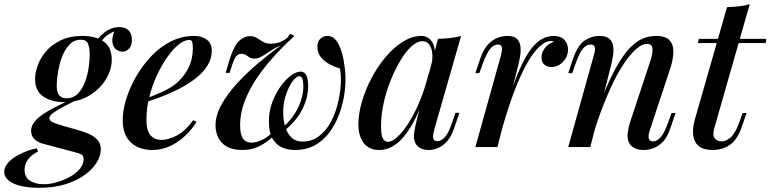

<svg xmlns="http://www.w3.org/2000/svg" viewBox="-118 -700 3668 914"><path d="M218 -225 250 -226Q213 -207 183 -191.5Q153 -176 135 -162.5Q117 -149 117 -137Q117 -127 130.5 -119.5Q144 -112 172 -104L249 -82Q280 -74 305.5 -62.5Q331 -51 346.5 -33.5Q362 -16 362 12Q362 41 343 72.5Q324 104 287 131.5Q250 159 195 176.5Q140 194 68 194Q16 194 -21.5 184.5Q-59 175 -78.5 158Q-98 141 -98 118Q-98 101 -86.5 84Q-75 67 -54.5 52.5Q-34 38 -5.5 25.5Q23 13 57 6L63 21Q27 40 13 62.5Q-1 85 -1 108Q-1 144 25 160.5Q51 177 90 177Q121 177 154.5 167Q188 157 217 140.5Q246 124 263 102.5Q280 81 280 57Q280 41 269 35Q258 29 236 24L86 -16Q62 -22 46 -37.5Q30 -53 30 -78Q30 -100 47.5 -122Q65 -144 106 -168.5Q147 -193 218 -225ZM267 -511Q239 -511 219.5 -494Q200 -477 186.5 -450Q173 -423 165.5 -392.5Q158 -362 155 -335Q152 -308 152 -291Q152 -259 164.5 -245.5Q177 -232 198 -232Q231 -232 252.5 -254Q274 -276 286.5 -309.5Q299 -343 304 -378Q309 -413 309 -440Q309 -472 301 -491.5Q293 -511 267 -511ZM275 -529Q336 -529 375 -502.5Q414 -476 414 -416Q414 -368 385.5 -321.5Q357 -275 306 -244.5Q255 -214 185 -214Q127 -214 88 -240.5Q49 -267 49 -324Q49 -353 61.5 -388.5Q74 -424 101 -455.5Q128 -487 171 -508Q214 -529 275 -529ZM349 -477 330 -484Q345 -519 378.5 -545Q412 -571 450 -571Q478 -571 494 -555.5Q510 -540 510 -510Q510 -482 496 -468Q482 -454 465 -454Q449 -454 434.5 -465Q420 -476 417 -500Q414 -524 430 -560L441 -557Q400 -541 382 -523.5Q364 -506 349 -477Z M557 -224Q608 -242 650.5 -261Q693 -280 720 -302Q757 -333 778.5 -375.5Q800 -418 800 -469Q800 -495 796 -502.5Q792 -510 784 -510Q760 -510 732.5 -488Q705 -466 678 -427.5Q651 -389 628.5 -340.5Q606 -292 592.5 -237.5Q579 -183 579 -130Q579 -78 598.5 -56Q618 -34 650 -34Q683 -34 723 -54.5Q763 -75 802 -128L818 -120Q798 -87 766 -56Q734 -25 693.5 -5.5Q653 14 606 14Q565 14 533 -2Q501 -18 483.5 -49.5Q466 -81 466 -127Q466 -173 482.5 -227.5Q499 -282 529.5 -335Q560 -388 602 -432.5Q644 -477 696 -503Q748 -529 806 -529Q842 -529 866 -511.5Q890 -494 890 -459Q890 -419 867.5 -384.5Q845 -350 807 -322Q769 -294 724.5 -272Q680 -250 635.5 -234Q591 -218 556 -208Z M1196 -64Q1164 -30 1124 -8Q1084 14 1036 14Q990 14 962 -2Q934 -18 921 -45Q908 -72 908 -103Q908 -151 936 -201.5Q964 -252 1009.5 -302Q1055 -352 1111.5 -399.5Q1168 -447 1225 -489L1237 -490Q1217 -485 1197 -474Q1177 -463 1159.5 -451Q1142 -439 1125.5 -430Q1109 -421 1093 -421Q1074 -421 1061 -432.5Q1048 -444 1031 -444Q1016 -444 1006 -431.5Q996 -419 986 -387L975 -353H956L978 -426Q998 -486 1022 -507Q1046 -528 1072 -528Q1091 -528 1105 -519Q1119 -510 1134 -501Q1149 -492 1171 -492Q1193 -492 1212 -498.5Q1231 -505 1250 -520L1263 -539L1284 -529Q1234 -484 1187.5 -433Q1141 -382 1104.5 -328Q1068 -274 1046.5 -217.5Q1025 -161 1025 -105Q1025 -59 1039 -40Q1053 -21 1078 -21Q1105 -21 1134.5 -36.5Q1164 -52 1191 -82ZM1322 -26Q1366 -26 1399.5 -51Q1433 -76 1455 -116Q1477 -156 1489 -203Q1501 -250 1504 -295Q1507 -340 1500 -374Q1478 -380 1453 -393Q1428 -406 1410.5 -426.5Q1393 -447 1393 -478Q1393 -503 1407.5 -516Q1422 -529 1440 -529Q1459 -529 1472.5 -517.5Q1486 -506 1495.5 -486Q1505 -466 1511.5 -442Q1518 -418 1521 -392Q1529 -347 1525.5 -292Q1522 -237 1506 -183.5Q1490 -130 1461 -85Q1432 -40 1388.5 -13Q1345 14 1285 14Q1253 14 1225 2Q1197 -10 1179.5 -40Q1162 -70 1162 -123Q1162 -168 1177 -210Q1192 -252 1215.5 -285.5Q1239 -319 1265 -339Q1291 -359 1313 -359Q1328 -359 1336 -348Q1344 -337 1346.5 -321Q1349 -305 1349 -290Q1349 -234 1320 -177.5Q1291 -121 1230 -73L1225 -91Q1271 -129 1298.5 -182.5Q1326 -236 1326 -290Q1326 -310 1322 -323.5Q1318 -337 1307 -337Q1292 -337 1274 -312Q1256 -287 1243 -248Q1230 -209 1230 -166Q1230 -131 1239 -99Q1248 -67 1268.5 -46.5Q1289 -26 1322 -26Z M1728 -25Q1750 -25 1777 -51Q1804 -77 1832 -122.5Q1860 -168 1884 -228Q1908 -288 1924 -356L1906 -247Q1872 -152 1836.5 -94.5Q1801 -37 1764 -11.5Q1727 14 1688 14Q1638 14 1613 -19.5Q1588 -53 1588 -108Q1588 -158 1604.5 -215Q1621 -272 1650.5 -328Q1680 -384 1718 -429Q1756 -474 1800 -501.5Q1844 -529 1888 -529Q1922 -529 1940.5 -497.5Q1959 -466 1949 -406L1938 -400Q1945 -447 1932.5 -475.5Q1920 -504 1892 -504Q1868 -504 1841 -479.5Q1814 -455 1788.5 -412.5Q1763 -370 1741.5 -317Q1720 -264 1708 -207.5Q1696 -151 1696 -97Q1696 -57 1704.5 -41Q1713 -25 1728 -25ZM1967 -515Q1997 -516 2025 -519Q2053 -522 2077 -529L1950 -86Q1947 -75 1944.5 -61.5Q1942 -48 1945.5 -38Q1949 -28 1964 -28Q1982 -28 2000 -47.5Q2018 -67 2036 -122L2050 -163H2069L2044 -90Q2030 -49 2010 -27Q1990 -5 1967.5 4.5Q1945 14 1924 14Q1880 14 1862 -14Q1849 -36 1853.5 -67.5Q1858 -99 1867 -133Z M2250 0H2145L2265 -430Q2274 -462 2271 -475Q2268 -488 2252 -488Q2232 -488 2215 -467Q2198 -446 2179 -394L2164 -352H2145L2170 -426Q2185 -467 2206 -489Q2227 -511 2250.5 -520Q2274 -529 2297 -529Q2328 -529 2342 -516Q2356 -503 2359 -482Q2362 -461 2358.5 -436.5Q2355 -412 2349 -389ZM2506 -505Q2484 -505 2460 -486.5Q2436 -468 2411 -431Q2386 -394 2360.5 -338Q2335 -282 2309.5 -207.5Q2284 -133 2259 -39L2283 -169Q2315 -271 2343 -340Q2371 -409 2398.5 -450.5Q2426 -492 2455.5 -510.5Q2485 -529 2519 -529Q2551 -529 2568.5 -510.5Q2586 -492 2586 -464Q2586 -441 2575 -422.5Q2564 -404 2546.5 -392.5Q2529 -381 2507 -381Q2486 -381 2473 -392.5Q2460 -404 2460 -425Q2460 -444 2468 -459Q2476 -474 2489 -485Q2502 -496 2518 -501Q2516 -503 2513 -504Q2510 -505 2506 -505Z M2692 0H2587L2707 -430Q2711 -443 2713.5 -456.5Q2716 -470 2712 -479Q2708 -488 2693 -488Q2673 -488 2656.5 -468Q2640 -448 2621 -394L2606 -352H2587L2612 -426Q2634 -487 2666.5 -508Q2699 -529 2735 -529Q2767 -529 2782 -516Q2797 -503 2800.5 -482.5Q2804 -462 2800.5 -437.5Q2797 -413 2791 -389ZM2733 -195Q2769 -291 2802.5 -355.5Q2836 -420 2868 -458Q2900 -496 2933.5 -512.5Q2967 -529 3004 -529Q3052 -529 3070.5 -507Q3089 -485 3087.5 -450.5Q3086 -416 3074 -378L2977 -85Q2967 -58 2970 -42.5Q2973 -27 2992 -27Q3009 -27 3026.5 -46Q3044 -65 3064 -121L3079 -162H3098L3073 -89Q3059 -47 3037.5 -25Q3016 -3 2992.5 5.5Q2969 14 2947 14Q2922 14 2905 6Q2888 -2 2879 -16Q2867 -35 2870 -64.5Q2873 -94 2886 -132L2979 -413Q2984 -428 2987 -446Q2990 -464 2986 -477.5Q2982 -491 2961 -491Q2939 -491 2913 -469Q2887 -447 2858.5 -406.5Q2830 -366 2803 -311Q2776 -256 2751 -191.5Q2726 -127 2705 -55Z M3530 -515 3527 -495H3204L3209 -515ZM3281 -85Q3273 -54 3285 -40.5Q3297 -27 3317 -27Q3339 -27 3361 -46.5Q3383 -66 3403 -122L3417 -162H3436L3415 -101Q3394 -37 3358 -11.5Q3322 14 3274 14Q3231 14 3208.5 -4.5Q3186 -23 3182 -56.5Q3178 -90 3190 -132L3343 -666Q3373 -667 3400.5 -670Q3428 -673 3451 -680Z"/></svg>

Font: Playfair Display Medium
Style: Italic
Weight: 500
Italic angle: -14°
Designer: Claus Eggers Sørensen
Foundry: Claus Eggers Sørensen
Version: Version 1.203